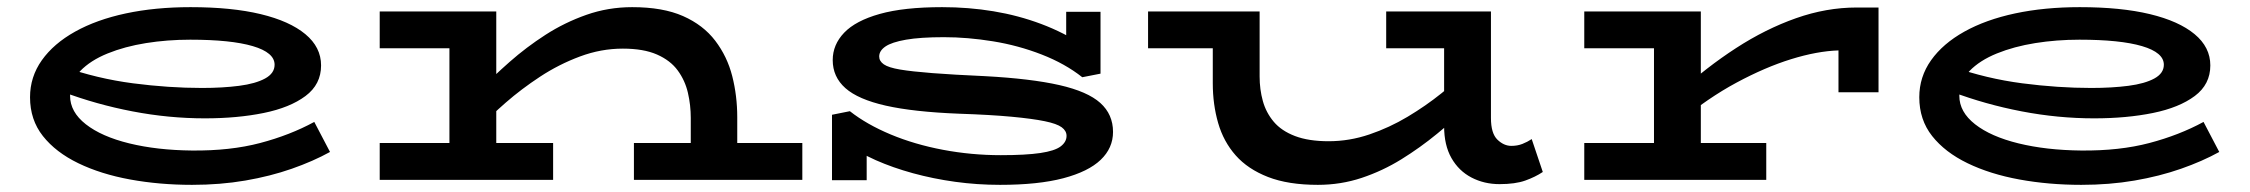

<svg xmlns="http://www.w3.org/2000/svg" viewBox="-20 -503 6294 537"><path d="M517 14Q426 14 344 -1Q262 -16 199 -46.5Q136 -77 100 -122.5Q64 -168 64 -231Q64 -288 97 -334.5Q130 -381 190 -414.5Q250 -448 332 -465.5Q414 -483 513 -483Q628 -483 709 -463.5Q790 -444 834 -407.5Q878 -371 878 -320Q878 -267 834.5 -234.5Q791 -202 717.5 -187Q644 -172 553 -172Q452 -172 350.5 -191.5Q249 -211 156 -246L155 -317Q252 -283 352 -270Q452 -257 545 -257Q603 -257 649 -263Q695 -269 721.5 -283.5Q748 -298 748 -322Q748 -356 687 -374Q626 -392 512 -392Q448 -392 388.5 -382.5Q329 -373 281 -353.5Q233 -334 204.5 -304.5Q176 -275 176 -235Q176 -190 220 -155.5Q264 -121 341.5 -102Q419 -83 517 -82Q624 -81 707.5 -103Q791 -125 859 -162L903 -78Q856 -52 796 -31Q736 -10 666 2Q596 14 517 14Z M1912 0V-173Q1912 -209 1904 -243.5Q1896 -278 1875.5 -306Q1855 -334 1817.5 -350.5Q1780 -367 1722 -367Q1661 -367 1602 -345Q1543 -323 1490.5 -288.5Q1438 -254 1394.5 -216Q1351 -178 1321 -146V-250Q1359 -289 1405.5 -330Q1452 -371 1505.5 -405.5Q1559 -440 1620 -461.5Q1681 -483 1748 -483Q1834 -483 1890.5 -458Q1947 -433 1980.5 -389Q2014 -345 2028 -290Q2042 -235 2042 -175V0ZM1042 0V-103H1527V0ZM1237 0V-471H1368V0ZM1042 -368V-471H1337V-368ZM1753 0V-103H2224V0Z M2777 14Q2713 14 2651.5 5.5Q2590 -3 2533.5 -18.5Q2477 -34 2429.5 -55Q2382 -76 2347 -103L2404 -127V1H2307V-182L2357 -192Q2404 -155 2471 -127Q2538 -99 2617.5 -84Q2697 -69 2779 -69Q2849 -69 2889.5 -75Q2930 -81 2946.5 -93.5Q2963 -106 2963 -123Q2963 -137 2949.5 -147Q2936 -157 2902 -164Q2868 -171 2809.5 -176.5Q2751 -182 2662 -185Q2535 -190 2457.5 -207.5Q2380 -225 2344.5 -256.5Q2309 -288 2309 -335Q2309 -378 2341 -411.5Q2373 -445 2440.5 -464Q2508 -483 2615 -483Q2689 -483 2758.5 -471.5Q2828 -460 2892 -436Q2956 -412 3014 -374L2962 -338V-470H3058V-297L3007 -287Q2959 -325 2893.5 -350.5Q2828 -376 2757 -387.5Q2686 -399 2620 -399Q2554 -399 2514 -392Q2474 -385 2456.5 -373Q2439 -361 2439 -345Q2439 -332 2452 -323Q2465 -314 2497.5 -308.5Q2530 -303 2588 -298.5Q2646 -294 2735 -290Q2864 -283 2943 -265Q3022 -247 3057.5 -215Q3093 -183 3093 -134Q3093 -89 3058.5 -56Q3024 -23 2954 -4.5Q2884 14 2777 14Z M3666 14Q3583 14 3526.5 -8Q3470 -30 3436 -68.5Q3402 -107 3387 -159Q3372 -211 3372 -270V-471H3503V-289Q3503 -253 3512 -220.5Q3521 -188 3542.5 -162.5Q3564 -137 3602 -122.5Q3640 -108 3696 -108Q3754 -108 3810 -127Q3866 -146 3917 -176.5Q3968 -207 4011.5 -242Q4055 -277 4088 -309V-207Q4047 -168 3999.5 -129Q3952 -90 3899.5 -57.5Q3847 -25 3788.5 -5.5Q3730 14 3666 14ZM3191 -368V-471H3479V-368ZM4174 12Q4131 12 4095.5 -6.5Q4060 -25 4039.5 -61Q4019 -97 4019 -150V-471H4150V-173Q4150 -130 4168 -112.5Q4186 -95 4207 -95Q4224 -95 4238 -100.5Q4252 -106 4264 -114L4295 -22Q4274 -8 4246 2Q4218 12 4174 12ZM3857 -368V-471H4132V-368Z M4676 -162V-245Q4753 -315 4835.5 -368.5Q4918 -422 5003 -452Q5088 -482 5173 -482H5234V-245H5122V-362Q5062 -360 4989.5 -337.5Q4917 -315 4837 -272Q4757 -229 4676 -162ZM4411 0V-103H4920V0ZM4606 -33V-471H4737V-33ZM4411 -368V-471H4728V-368Z M5801 14Q5710 14 5628 -1Q5546 -16 5483 -46.5Q5420 -77 5384 -122.5Q5348 -168 5348 -231Q5348 -288 5381 -334.5Q5414 -381 5474 -414.5Q5534 -448 5616 -465.5Q5698 -483 5797 -483Q5912 -483 5993 -463.5Q6074 -444 6118 -407.5Q6162 -371 6162 -320Q6162 -267 6118.5 -234.5Q6075 -202 6001.5 -187Q5928 -172 5837 -172Q5736 -172 5634.5 -191.5Q5533 -211 5440 -246L5439 -317Q5536 -283 5636 -270Q5736 -257 5829 -257Q5887 -257 5933 -263Q5979 -269 6005.5 -283.5Q6032 -298 6032 -322Q6032 -356 5971 -374Q5910 -392 5796 -392Q5732 -392 5672.5 -382.5Q5613 -373 5565 -353.5Q5517 -334 5488.5 -304.5Q5460 -275 5460 -235Q5460 -190 5504 -155.5Q5548 -121 5625.5 -102Q5703 -83 5801 -82Q5908 -81 5991.5 -103Q6075 -125 6143 -162L6187 -78Q6140 -52 6080 -31Q6020 -10 5950 2Q5880 14 5801 14Z"/></svg>

Font: BioRhyme Expanded SemiBold
Style: Regular
Weight: 600
Width: 7
Designer: Aoife Mooney
Foundry: Aoife Mooney Type
Version: Version 1.600;gftools[0.9.33]